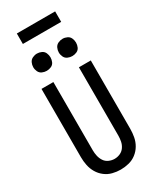

<svg xmlns="http://www.w3.org/2000/svg" viewBox="-282 -1219 1064 1302"><g transform="rotate(-30 250.0 -568.0)"><path d="M150 -823Q168 -823 185 -830.5Q202 -838 209.5 -855Q217 -872 217 -890Q217 -908 209.5 -925Q202 -942 185 -950Q168 -958 150 -958Q132 -958 115 -950Q98 -942 90 -925Q82 -908 82 -890Q82 -872 90 -855Q98 -838 115 -830.5Q132 -823 150 -823ZM350 -823Q368 -823 385 -830.5Q402 -838 409.5 -855Q417 -872 417 -890Q417 -908 409.5 -925Q402 -942 385 -950Q368 -958 350 -958Q332 -958 315 -950Q298 -942 290 -925Q282 -908 282 -890Q282 -872 290 -855Q298 -838 315 -830.5Q332 -823 350 -823ZM250 8Q282 8 314 0Q346 -8 372 -28Q398 -48 414.5 -76Q431 -104 437 -136Q443 -168 443 -200V-735H350V-200Q350 -178 345.5 -155.5Q341 -133 328 -114Q315 -95 294 -85.5Q273 -76 250 -76Q228 -76 206.5 -85.5Q185 -95 172.5 -114Q160 -133 155 -155.5Q150 -178 150 -200V-735H57V-200Q57 -168 63.5 -136Q70 -104 86.5 -76Q103 -48 129 -28Q155 -8 186.5 0Q218 8 250 8ZM100 -1062H400V-1144H100Z"/></g></svg>

Font: Iosevka SS08 Medium
Style: Regular
Weight: 500
Monospace: yes
Designer: Belleve Invis
Foundry: Belleve Invis
Version: Version 3.4.3; ttfautohint (v1.8.3)